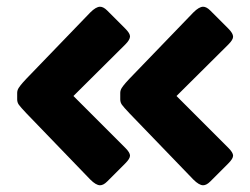

<svg xmlns="http://www.w3.org/2000/svg" viewBox="-20 -568 743 570"><path d="M277 -18Q265 -18 248 -35L58 -232Q41 -250 36 -257Q31 -264 31 -273V-292Q31 -300 35.5 -307Q40 -314 47.5 -322.5Q55 -331 58 -334L248 -531Q265 -548 277 -548Q287 -548 298 -537L352 -483Q366 -469 366 -460Q366 -450 352 -436L198 -283L352 -129Q366 -115 366 -106Q366 -97 352 -83L298 -29Q287 -18 277 -18ZM583 -18Q571 -18 554 -35L364 -232Q347 -250 342 -257Q337 -264 337 -273V-292Q337 -300 341.5 -307Q346 -314 353.5 -322.5Q361 -331 364 -334L554 -531Q571 -548 583 -548Q593 -548 604 -537L658 -483Q672 -469 672 -459Q672 -450 658 -436L504 -283L658 -129Q672 -115 672 -106Q672 -97 658 -83L604 -29Q593 -18 583 -18Z"/></svg>

Font: Mitr Medium
Style: Regular
Weight: 500
Designer: Thanarat Vachiruckul
Foundry: Cadson Demak
Version: Version 1.002